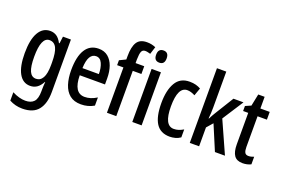

<svg xmlns="http://www.w3.org/2000/svg" viewBox="-123 -1181 2704 1836"><g transform="rotate(20 1228.5 -262.5)"><path d="M198 -550Q235 -550 263.5 -531.5Q292 -513 315 -469H321L330 -540H411V-5Q411 112 360 176Q309 240 198 240Q127 240 66 207V122Q103 141 136.5 150Q170 159 200 159Q257 159 286 128Q315 97 315 21V8Q315 -10 316 -31.5Q317 -53 319 -74H316Q292 -30 262.5 -10Q233 10 194 10Q120 10 80 -61.5Q40 -133 40 -267Q40 -405 81.5 -477.5Q123 -550 198 -550ZM222 -465Q137 -465 137 -266Q137 -166 158 -119.5Q179 -73 224 -73Q268 -73 292 -115.5Q316 -158 316 -247V-272Q316 -374 293 -419.5Q270 -465 222 -465Z M693 -549Q750 -549 788 -517.5Q826 -486 845 -432Q864 -378 864 -309V-248H607Q609 -69 720 -69Q751 -69 781 -78.5Q811 -88 843 -108V-25Q784 10 711 10Q640 10 596.5 -25.5Q553 -61 533 -123.5Q513 -186 513 -266Q513 -404 558.5 -476.5Q604 -549 693 -549ZM693 -473Q655 -473 633 -436.5Q611 -400 608 -321H775Q775 -384 755 -428.5Q735 -473 693 -473Z M1157 -461H1069V0H974V-461H910V-511L974 -542V-576Q974 -671 1003.5 -718Q1033 -765 1105 -765Q1130 -765 1151 -760.5Q1172 -756 1194 -747L1170 -671Q1155 -675 1142.5 -678Q1130 -681 1117 -681Q1090 -681 1080 -657.5Q1070 -634 1069 -577V-540H1157Z M1280 -745Q1333 -745 1333 -683Q1333 -621 1280 -621Q1226 -621 1226 -683Q1226 -745 1280 -745ZM1327 -540V0H1232V-540Z M1615 10Q1520 10 1475.5 -59Q1431 -128 1431 -266Q1431 -396 1476 -473Q1521 -550 1617 -550Q1654 -550 1681 -542.5Q1708 -535 1731 -522L1703 -443Q1660 -466 1624 -466Q1528 -466 1528 -267Q1528 -73 1626 -73Q1651 -73 1674.5 -80.5Q1698 -88 1723 -103V-22Q1699 -5 1670.5 2.5Q1642 10 1615 10Z M1912 -396Q1912 -365 1910.5 -338Q1909 -311 1906 -282H1910Q1920 -301 1928 -316.5Q1936 -332 1946 -347L2065 -540H2167L2029 -326L2175 0H2073L1966 -254L1912 -192V0H1817V-760H1912Z M2386 -74Q2399 -74 2412.5 -77Q2426 -80 2441 -86V-9Q2403 10 2356 10Q2297 10 2270.5 -27.5Q2244 -65 2244 -142V-461H2192V-512L2249 -537L2274 -659H2339V-540H2434V-461H2339V-148Q2339 -111 2349 -92.5Q2359 -74 2386 -74Z"/></g></svg>

Font: Noto Sans Gujarati UI ExtraCondensed Medium
Style: Regular
Weight: 500
Width: 2
Designer: Jelle Bosma - Monotype Design Team, Universal Thirst
Foundry: Monotype Imaging Inc.
Version: Version 2.106; ttfautohint (v1.8.4.7-5d5b)